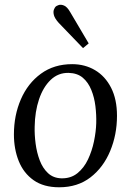

<svg xmlns="http://www.w3.org/2000/svg" viewBox="-20 -783 561 814"><path d="M286 -511Q340 -511 383 -485.5Q426 -460 451 -411Q476 -362 476 -292Q476 -212 447 -142.5Q418 -73 363.5 -31Q309 11 231 11Q165 11 122.5 -19Q80 -49 59.5 -100Q39 -151 39 -213Q39 -294 68.5 -362Q98 -430 153.5 -470.5Q209 -511 286 -511ZM271 -474Q227 -475 195 -444.5Q163 -414 145.5 -362Q128 -310 127 -246Q126 -212 131 -174Q136 -136 148.5 -103Q161 -70 183.5 -49Q206 -28 240 -27Q280 -26 308 -48.5Q336 -71 353 -107Q370 -143 378.5 -184Q387 -225 388 -261Q389 -296 384.5 -333Q380 -370 367 -402Q354 -434 331 -453.5Q308 -473 271 -474ZM332 -579 229 -686Q212 -705 208.5 -719Q205 -733 208.5 -742Q212 -751 216 -755Q219 -758 228.5 -761.5Q238 -765 251.5 -759.5Q265 -754 278 -731L356 -599Z"/></svg>

Font: Lora
Style: Italic
Weight: 400
Italic angle: -3°
Designer: Olga Karpushina, Alexei Vanyashin (Cyrillic)
Foundry: Cyreal
Version: Version 3.008